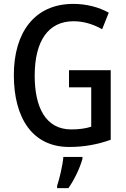

<svg xmlns="http://www.w3.org/2000/svg" viewBox="-20 -744 647 985"><path d="M334 -384V-296H448V-94C420 -85 386 -80 346 -80C213 -80 158 -195 158 -356C158 -534 228 -635 357 -635C409 -635 458 -620 504 -594L538 -679C487 -707 425 -724 356 -724C157 -724 51 -577 51 -359C51 -139 146 10 335 10C412 10 481 -3 548 -27V-384ZM403 71V61H305C302 102 285 174 273 209V221H331C361 179 390 118 403 71Z"/></svg>

Font: Noto Sans Devanagari Condensed Medium
Style: Regular
Weight: 500
Width: 3
Designer: Jelle Bosma - Monotype Design Team
Foundry: Monotype Imaging Inc.
Version: Version 2.004